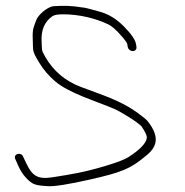

<svg xmlns="http://www.w3.org/2000/svg" viewBox="-20 -655 633 658"><path d="M447.6 -495 446.1 -504C443.6 -518.8 429.7 -539 404.5 -564.5C379.3 -590 351.8 -606.8 322.1 -614.9C292.2 -623 292.2 -623 281.2 -626C273.9 -628 266.2 -629.3 258.1 -630C229.2 -635.1 197.9 -636.3 164.1 -633.8C141.8 -632.1 110.3 -602.9 104.6 -586.8C96.4 -564.2 90.7 -556.9 92.2 -522.9C94.2 -477.3 88.4 -483.4 114.9 -439.4C128.9 -416.3 146.8 -395.4 168.6 -376.6C216.4 -335.7 307.2 -309.2 369.3 -282.8C393.6 -272.5 449.1 -238.4 465 -222C477.1 -203.9 483.2 -191.3 483.4 -184C481.8 -165.1 460.7 -142.6 420.1 -116.5C407.2 -108.2 379.8 -97.8 338.1 -85.4C267.8 -64.5 227.6 -58.1 160.1 -47.5C107.3 -39.2 90.2 -53.6 70.2 -95L59.3 -118C52.9 -135.7 23.4 -127.9 32.8 -109L42.5 -87C50 -70.3 58.7 -56.7 68.8 -46C91.6 -22 100.7 -19.5 144.3 -17C167.2 -15.6 215.7 -23.3 289.9 -40.1C396 -64.1 427.8 -77.2 476.3 -118C519.3 -150.2 528.7 -185 486.7 -239C482 -245 469.9 -255 450.4 -269.1C390.9 -312.1 328 -330 256.3 -357.4C203.4 -377.6 163.1 -411.6 135.5 -459.5C120 -486.3 124.6 -482.6 122.6 -513C120.4 -552.1 132.8 -580.9 159.7 -599.5C165.9 -603.8 178.1 -606 196.1 -606C252.8 -606 307.6 -591.5 345.4 -574C360.9 -568.2 379.8 -551.9 402 -525.2C410.8 -514.8 415.5 -507.7 416.1 -504L417.6 -495C419 -486.2 426.6 -480 435.1 -480C443.5 -480 449 -486.2 447.6 -495Z"/></svg>

Font: MewTooHand
Style: Lta
Weight: 400
Designer: Mew Too, Robert Jablonski
Version: Version 0.77